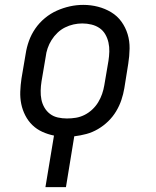

<svg xmlns="http://www.w3.org/2000/svg" viewBox="-20 -551 640 786"><path d="M166 215 201 4Q176 -1 153 -11.5Q130 -22 112.5 -39Q95 -56 83.5 -78.5Q72 -101 67 -125.5Q62 -150 63 -176.5Q64 -203 68 -230L85 -330Q89 -357 98.5 -383.5Q108 -410 124.5 -434Q141 -458 164 -477Q187 -496 213 -507.5Q239 -519 266 -525Q293 -531 321 -531Q352 -531 381 -523.5Q410 -516 435 -501Q460 -486 477 -462.5Q494 -439 502.5 -411Q511 -383 510.5 -352Q510 -321 505 -290L489 -190Q485 -166 477 -142Q469 -118 455.5 -95.5Q442 -73 423 -54.5Q404 -36 381 -22.5Q358 -9 333.5 -2.5Q309 4 284 7L250 215ZM254 -66Q273 -66 291 -69Q309 -72 326 -80.5Q343 -89 357.5 -102.5Q372 -116 382 -132.5Q392 -149 398 -166.5Q404 -184 407 -202L424 -302Q427 -321 427.5 -340Q428 -359 424 -377Q420 -395 411 -410.5Q402 -426 387.5 -436Q373 -446 354.5 -450.5Q336 -455 317 -455Q299 -455 281 -451Q263 -447 246 -438.5Q229 -430 215 -416.5Q201 -403 191 -387Q181 -371 175 -353.5Q169 -336 167 -318L150 -218Q147 -199 146.5 -180Q146 -161 149.5 -143.5Q153 -126 162 -110.5Q171 -95 185 -84.5Q199 -74 217 -70Q235 -66 254 -66Z"/></svg>

Font: Iosevka Etoile Oblique
Style: Regular
Weight: 400
Italic angle: -9°
Designer: Belleve Invis
Foundry: Belleve Invis
Version: Version 15.5.2; ttfautohint (v1.8.4)